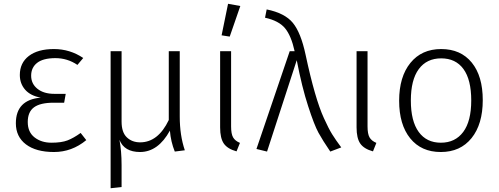

<svg xmlns="http://www.w3.org/2000/svg" viewBox="-20 -794 2641 1017"><path d="M420.9 -486.8 390.1 -450.2Q336.9 -486.3 272.5 -486.1Q208 -485.8 176.5 -460.9Q145 -436 145 -393.1Q145 -350.1 178.5 -323.5Q211.9 -296.9 268.1 -296.9H328.1L319.8 -250H264.2Q193.4 -250 160.2 -225.6Q127 -201.2 127 -147.7Q127 -94.2 163.1 -66.2Q199.2 -38.1 252.4 -38.1Q305.7 -38.1 337.9 -50.5Q370.1 -63 407.2 -89.8L437 -51.8Q360.8 11.2 265.9 11.2Q170.9 11.2 117.4 -29.3Q64 -69.8 64 -141.1Q64 -265.1 195.8 -276.9Q141.6 -286.6 113.3 -318.8Q85 -351.1 85 -397Q85 -460.9 132.8 -497.6Q180.7 -534.2 265.6 -534.2Q350.6 -534.2 420.9 -486.8Z M624 80.1V196.8L565.9 203.1V-522.9H624V-149.9Q624 -92.8 651.9 -66.4Q679.7 -40 722.2 -40Q817.4 -40 874 -158.2V-522.9H932.1V-176.8Q932.1 -77.1 959 2L905.8 8.8Q884.8 -43 879.9 -102.1Q817.9 10.7 722.2 11.2Q638.2 11.2 612.8 -53.2Q624 5.9 624 80.1Z M1204.1 -522.9V-124Q1204.1 -85 1214.6 -66.4Q1225.1 -47.9 1251 -37.1L1232.9 7.8Q1185.1 -5.4 1165.5 -33.7Q1146 -62 1146 -119.1V-522.9ZM1252.9 -762.2 1196.8 -600.1 1153.8 -606.9 1188 -773.9Z M1383.8 -700.2 1392.6 -744.1Q1488.8 -724.6 1531.2 -672.9Q1573.7 -621.1 1598.6 -504.4Q1648.4 -271 1695.8 -168Q1720.7 -112.8 1739.3 -83Q1757.8 -53.2 1787.6 -13.2L1729.5 8.8Q1689.5 -49.8 1667 -90.8Q1644.5 -131.8 1612.3 -231.4Q1579.6 -331.1 1551.8 -475.1L1394.5 8.8L1338.4 -4.9L1514.6 -522.9H1540.5Q1522.5 -605 1489.7 -644.5Q1457 -684.1 1383.8 -700.2Z M1926.8 -522.9V-124Q1926.8 -85 1937.3 -66.4Q1947.8 -47.9 1973.6 -37.1L1955.6 7.8Q1907.7 -5.4 1888.2 -33.7Q1868.7 -62 1868.7 -119.1V-522.9Z M2434.8 -428.5Q2393.6 -484.9 2316.9 -484.9Q2240.2 -484.9 2198.2 -428Q2156.2 -371.1 2156.2 -261.7Q2156.2 -152.3 2197.8 -95.2Q2239.3 -38.1 2315.2 -38.1Q2391.1 -38.1 2433.6 -95Q2476.1 -151.9 2476.1 -262Q2476.1 -372.1 2434.8 -428.5ZM2153.8 -460.7Q2213.4 -534.2 2316.9 -534.2Q2420.4 -534.2 2478.8 -462.6Q2537.1 -391.1 2537.1 -263.7Q2537.1 -136.2 2477.8 -62.5Q2418.5 11.2 2314.9 11.2Q2211.4 11.2 2152.8 -61.3Q2094.2 -133.8 2094.2 -260.5Q2094.2 -387.2 2153.8 -460.7Z"/></svg>

Font: FiraSans-Light
Style: Regular
Weight: 300
Designer: Carrois Corporate & Edenspiekermann AG
Foundry: Carrois Corporate GbR & Edenspiekermann AG
Version: Version 3.106;PS 003.106;hotconv 1.0.70;makeotf.lib2.5.58329